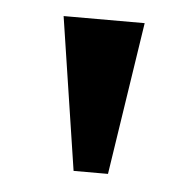

<svg xmlns="http://www.w3.org/2000/svg" viewBox="-33 -747 332 328"><g transform="rotate(5 133.5 -583.0)"><path d="M104 -452 64 -714H203L163 -452Z"/></g></svg>

Font: Noto Serif Tibetan SemiBold
Style: Regular
Weight: 600
Designer: Monotype Design Team
Foundry: Monotype Imaging Inc.
Version: Version 2.103; ttfautohint (v1.8.4.7-5d5b)